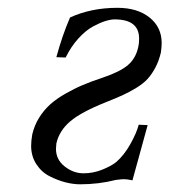

<svg xmlns="http://www.w3.org/2000/svg" viewBox="-20 -462 436 494"><path d="M359.9 -140.1 320.8 2Q307.6 -1 297.9 -1Q293.5 -1 277.8 1Q233.9 12.2 186 12.2Q168.5 12.2 148.4 7.1Q128.4 2 107.7 -8.5Q86.9 -19 73.5 -39.6Q60.1 -60.1 60.1 -86.9Q60.1 -99.6 63 -116.2Q68.4 -139.6 80.8 -159.4Q93.3 -179.2 109.4 -193.6Q125.5 -208 148.2 -220.9Q170.9 -233.9 192.9 -243.2Q213.4 -252 244.1 -262.2Q289.1 -277.3 309.3 -294.7Q329.6 -312 335.9 -341.8Q337.9 -349.6 337.9 -362.8Q337.9 -412.1 274.9 -412.1Q265.1 -412.1 251.5 -408Q237.8 -403.8 219.5 -394Q201.2 -384.3 182.1 -363.5Q163.1 -342.8 148.9 -314L125 -314.9Q140.6 -372.1 160.2 -417Q214.4 -441.9 282.2 -441.9Q333.5 -441.9 364.7 -417Q396 -392.1 396 -351.1Q396 -342.8 394 -327.1Q388.7 -304.7 379.6 -287.8Q370.6 -271 360.1 -259.3Q349.6 -247.6 331.3 -236.3Q313 -225.1 296.9 -217.8Q281.2 -210.4 252.9 -199.2Q189 -173.8 160.6 -149.7Q132.3 -125.5 125 -92.8Q125 -90.3 124.5 -85.7Q124 -81.1 124 -79.1Q124 -51.3 146.5 -33.7Q168.9 -16.1 194.8 -16.1Q219.7 -16.1 242.9 -25.4Q266.1 -34.7 278.8 -44.9Q299.3 -62.5 315.4 -91.3Q331.5 -120.1 336.9 -141.1Z"/></svg>

Font: Linux Libertine G
Style: Italic
Weight: 400
Italic angle: -12°
Designer: Philipp H. Poll
Foundry: Philipp H. Poll
Version: Version 5.1.3